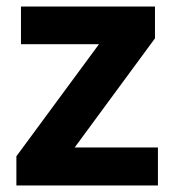

<svg xmlns="http://www.w3.org/2000/svg" viewBox="-20 -566 533 586"><path d="M462 0H30V-89L282 -431H44V-546H453V-449L208 -116H462Z"/></svg>

Font: Noto Sans Lao UI
Style: Regular
Weight: 400
Designer: Monotype Design Team
Foundry: Monotype Imaging Inc.
Version: Version 2.000